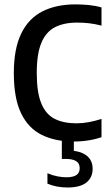

<svg xmlns="http://www.w3.org/2000/svg" viewBox="-20 -622 482 854"><path d="M308.5 7.5Q225.5 7.5 165.8 -22Q106 -51.5 73.8 -118.2Q41.5 -185 41.5 -296.5Q41.5 -404.5 74 -472Q106.5 -539.5 168 -571Q229.5 -602.5 316 -602.5Q345.5 -602.5 375.8 -599.5Q406 -596.5 431.5 -589V-508Q403 -515.5 376.8 -518.5Q350.5 -521.5 323 -521.5Q264.5 -521.5 224.5 -501Q184.5 -480.5 164 -431.5Q143.5 -382.5 143.5 -297.5Q143.5 -210.5 163.8 -161.8Q184 -113 223.5 -93.2Q263 -73.5 320 -73.5Q346.5 -73.5 374 -78.5Q401.5 -83.5 431.5 -93V-12Q407 -3 374.8 2.2Q342.5 7.5 308.5 7.5ZM280.5 212Q257 212 234 207.8Q211 203.5 191 195V148.5Q214.5 158.5 236 162.5Q257.5 166.5 276 166.5Q304 166.5 319.2 157Q334.5 147.5 334.5 126Q334.5 104.5 318.8 94.8Q303 85 275 85H255V-10H308.5V67L286.5 48Q335 48 363.5 68.8Q392 89.5 392 129Q392 168 364 190Q336 212 280.5 212Z"/></svg>

Font: Encode Sans SC Condensed Medium
Style: Regular
Weight: 500
Width: 3
Designer: Multiple Designers
Foundry: Impallari Type
Version: Version 3.002